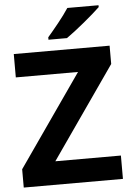

<svg xmlns="http://www.w3.org/2000/svg" viewBox="-61 -979 702 1024"><g transform="rotate(-5 289.5 -467.0)"><path d="M506 -924V-934H339C310 -889 256 -824 224 -787V-774H323C374 -809 468 -887 506 -924ZM555 0V-125H204L546 -616V-714H33V-589H366L24 -98V0Z"/></g></svg>

Font: Noto Sans Gujarati
Style: Bold
Weight: 700
Designer: Jelle Bosma - Monotype Design Team, Universal Thirst
Foundry: Monotype Imaging Inc.
Version: Version 2.106